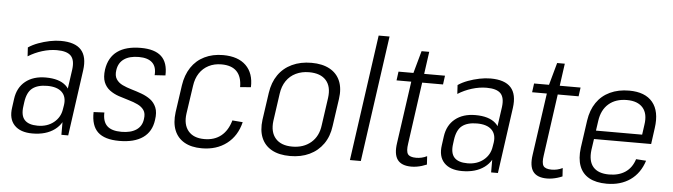

<svg xmlns="http://www.w3.org/2000/svg" viewBox="-47 -928 3939 1123"><g transform="rotate(5 1922.5 -366.5)"><path d="M338 -175 368 -387Q375 -442 351.5 -466.5Q328 -491 269 -491Q227 -491 183 -477.5Q139 -464 101 -440L98 -492Q123 -509 155.5 -521Q188 -533 222 -540Q256 -547 287 -547Q371 -547 407 -507Q443 -467 432 -387L378 0H338ZM168 7Q97 7 62 -30Q27 -67 37 -134L44 -185Q53 -252 99 -289Q145 -326 218 -326Q297 -326 336.5 -290.5Q376 -255 366 -188L359 -136Q349 -68 298.5 -30.5Q248 7 168 7ZM195 -41Q251 -41 289 -71.5Q327 -102 334 -151L338 -175Q345 -224 317 -251Q289 -278 231 -278Q175 -278 144 -254Q113 -230 105 -171L102 -148Q94 -93 117.5 -67Q141 -41 195 -41Z M678 6Q592 6 552 -31.5Q512 -69 514 -149L577 -152Q575 -99 601.5 -73.5Q628 -48 686 -48Q741 -48 773.5 -70Q806 -92 811 -134Q816 -167 803 -186Q790 -205 766 -216.5Q742 -228 712 -236.5Q682 -245 652.5 -255Q623 -265 599.5 -282.5Q576 -300 564.5 -328.5Q553 -357 559 -403Q570 -475 620 -511Q670 -547 757 -547Q839 -547 878 -510.5Q917 -474 914 -399L851 -395Q855 -444 829 -468.5Q803 -493 750 -493Q695 -493 663 -470.5Q631 -448 625 -405Q620 -372 633 -352Q646 -332 670 -320.5Q694 -309 723.5 -300.5Q753 -292 783 -281Q813 -270 836 -253Q859 -236 871 -207.5Q883 -179 876 -134Q867 -65 816.5 -29.5Q766 6 678 6Z M1162 7Q1101 7 1060 -16.5Q1019 -40 1001.5 -84Q984 -128 992 -190L1015 -350Q1024 -411 1053.5 -455.5Q1083 -500 1131 -523.5Q1179 -547 1240 -547Q1328 -547 1374.5 -501.5Q1421 -456 1418 -374L1355 -369Q1355 -430 1325 -461Q1295 -492 1235 -492Q1193 -492 1160 -475Q1127 -458 1106.5 -427Q1086 -396 1080 -352L1056 -188Q1047 -123 1078 -85.5Q1109 -48 1173 -48Q1232 -48 1271 -79.5Q1310 -111 1327 -171L1388 -166Q1368 -84 1308.5 -38.5Q1249 7 1162 7Z M1681 7Q1616 7 1573.5 -16.5Q1531 -40 1512.5 -84Q1494 -128 1502 -190L1525 -350Q1534 -412 1564.5 -456Q1595 -500 1645 -523.5Q1695 -547 1759 -547Q1823 -547 1866 -523.5Q1909 -500 1927.5 -456Q1946 -412 1937 -350L1914 -190Q1906 -128 1875 -84Q1844 -40 1794.5 -16.5Q1745 7 1681 7ZM1689 -49Q1755 -49 1798.5 -86Q1842 -123 1850 -189L1873 -351Q1882 -418 1849.5 -454.5Q1817 -491 1750 -491Q1707 -491 1672.5 -474.5Q1638 -458 1616.5 -426.5Q1595 -395 1589 -351L1566 -189Q1558 -123 1590.5 -86Q1623 -49 1689 -49Z M2200 -740 2096 0H2032L2136 -740Z M2393 7Q2335 7 2311.5 -25Q2288 -57 2298 -124L2356 -534L2394 -671H2439L2363 -126Q2356 -81 2367.5 -64Q2379 -47 2416 -47Q2432 -47 2448 -50.5Q2464 -54 2480 -62L2483 -13Q2469 -7 2454 -2.5Q2439 2 2423.5 4.5Q2408 7 2393 7ZM2270 -540H2543L2536 -488H2263Z M2861 -175 2891 -387Q2898 -442 2874.5 -466.5Q2851 -491 2792 -491Q2750 -491 2706 -477.5Q2662 -464 2624 -440L2621 -492Q2646 -509 2678.5 -521Q2711 -533 2745 -540Q2779 -547 2810 -547Q2894 -547 2930 -507Q2966 -467 2955 -387L2901 0H2861ZM2691 7Q2620 7 2585 -30Q2550 -67 2560 -134L2567 -185Q2576 -252 2622 -289Q2668 -326 2741 -326Q2820 -326 2859.5 -290.5Q2899 -255 2889 -188L2882 -136Q2872 -68 2821.5 -30.5Q2771 7 2691 7ZM2718 -41Q2774 -41 2812 -71.5Q2850 -102 2857 -151L2861 -175Q2868 -224 2840 -251Q2812 -278 2754 -278Q2698 -278 2667 -254Q2636 -230 2628 -171L2625 -148Q2617 -93 2640.5 -67Q2664 -41 2718 -41Z M3189 7Q3131 7 3107.5 -25Q3084 -57 3094 -124L3152 -534L3190 -671H3235L3159 -126Q3152 -81 3163.5 -64Q3175 -47 3212 -47Q3228 -47 3244 -50.5Q3260 -54 3276 -62L3279 -13Q3265 -7 3250 -2.5Q3235 2 3219.5 4.5Q3204 7 3189 7ZM3066 -540H3339L3332 -488H3059Z M3540 7Q3477 7 3436.5 -15.5Q3396 -38 3379.5 -82Q3363 -126 3371 -189L3394 -351Q3403 -413 3433 -457Q3463 -501 3512 -524Q3561 -547 3624 -547Q3718 -547 3762 -494Q3806 -441 3792 -342L3779 -247H3431L3438 -297H3733L3718 -270L3730 -356Q3740 -421 3709.5 -456Q3679 -491 3616 -491Q3550 -491 3509 -455.5Q3468 -420 3459 -355L3434 -182Q3426 -116 3455.5 -82Q3485 -48 3549 -48Q3606 -48 3644.5 -74Q3683 -100 3699 -151L3758 -147Q3734 -72 3677.5 -32.5Q3621 7 3540 7Z"/></g></svg>

Font: Pathway Extreme SemiCondensed ExtraLight
Style: Italic
Weight: 250
Width: 4
Italic angle: -8°
Version: Version 1.001;gftools[0.9.26]